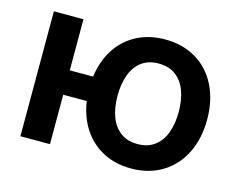

<svg xmlns="http://www.w3.org/2000/svg" viewBox="-83 -677 1007 810"><g transform="rotate(15 420.5 -271.5)"><path d="M804 -271.3Q804 -188.6 772.4 -124.6Q740.8 -60.7 682.4 -25Q623.9 10.7 546.2 10.7Q477.6 10.7 424 -17.4Q370.4 -45.5 336.6 -96.8Q302.9 -148.1 293 -215.9H190.3V0H61.1V-545.5H190.3V-322.4H292.3Q301.5 -392 335 -443.9Q368.6 -495.7 422.8 -524.1Q476.9 -552.6 546.2 -552.6Q623.9 -552.6 682.4 -517.4Q740.8 -482.2 772.4 -418.5Q804 -354.8 804 -271.3ZM679.7 -271.3Q679.7 -322.4 665.5 -362Q651.3 -401.6 621.3 -424.5Q591.3 -447.4 546.2 -447.4Q501.1 -447.4 471.2 -424.7Q441.4 -402 427 -362.4Q412.6 -322.8 412.6 -271.3Q412.6 -220.2 427 -180.8Q441.4 -141.3 471.2 -118.6Q501.1 -95.9 546.2 -95.9Q591.3 -95.9 621.3 -118.8Q651.3 -141.7 665.5 -181.1Q679.7 -220.5 679.7 -271.3Z"/></g></svg>

Font: Riot Sans
Style: Bold
Weight: 600
Designer: Rasmus Andersson
Foundry: rsms
Version: Version 4.001